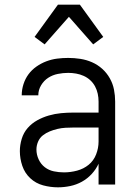

<svg xmlns="http://www.w3.org/2000/svg" viewBox="-20 -790 590 822"><path d="M228 12Q196 12 164.5 3.5Q133 -5 109.5 -27Q86 -49 75.5 -80Q65 -111 65 -143Q65 -169 73 -195.5Q81 -222 98.5 -242Q116 -262 139.5 -275Q163 -288 189 -295.5Q215 -303 241.5 -305.5Q268 -308 295 -308H402V-355Q402 -372 398.5 -388.5Q395 -405 387 -420Q379 -435 366.5 -446.5Q354 -458 338.5 -465Q323 -472 306 -475Q289 -478 272 -478Q250 -478 227.5 -473.5Q205 -469 186.5 -457Q168 -445 156 -425Q144 -405 144 -382H73Q73 -406 80.5 -429.5Q88 -453 102 -472Q116 -491 136 -505Q156 -519 178.5 -527.5Q201 -536 224.5 -539Q248 -542 272 -542Q298 -542 324 -538Q350 -534 374 -523.5Q398 -513 417.5 -495.5Q437 -478 450 -455Q463 -432 468 -406.5Q473 -381 473 -355V0H402V-89Q391 -65 372.5 -45Q354 -25 330.5 -12Q307 1 280.5 6.5Q254 12 228 12ZM254 -52Q282 -52 310 -59.5Q338 -67 359.5 -84.5Q381 -102 391.5 -129Q402 -156 402 -184V-244H295Q278 -244 260.5 -243Q243 -242 226 -238Q209 -234 193 -227.5Q177 -221 163.5 -210.5Q150 -200 143 -183.5Q136 -167 136 -150Q136 -128 145.5 -107.5Q155 -87 172 -74Q189 -61 210.5 -56.5Q232 -52 254 -52ZM379 -600 275 -718 171 -600 128 -632 228 -770H322L422 -632Z"/></svg>

Font: Lode Term
Style: Regular
Weight: 400
Monospace: yes
Designer: Belleve Invis
Foundry: Belleve Invis
Version: Version 29.2.0